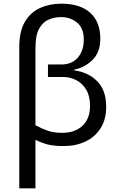

<svg xmlns="http://www.w3.org/2000/svg" viewBox="-20 -785 653 1045"><path d="M85 240V-529Q85 -615 115.5 -666.5Q146 -718 198 -741.5Q250 -765 314 -765Q416 -765 471 -715.5Q526 -666 526 -574Q526 -502 484.5 -460Q443 -418 384 -406V-402Q460 -392 509 -343Q558 -294 558 -203Q558 -135 527.5 -87Q497 -39 444.5 -14.5Q392 10 326 10Q272 10 238.5 1Q205 -8 173 -24V240ZM318 -62Q388 -62 429 -100.5Q470 -139 470 -209Q470 -262 449.5 -296.5Q429 -331 395.5 -348.5Q362 -366 324 -366H241V-434H314Q371 -434 403.5 -471.5Q436 -509 436 -570Q436 -632 399.5 -662Q363 -692 312 -692Q277 -692 245 -678.5Q213 -665 193 -629Q173 -593 173 -525V-103Q208 -85 240 -73.5Q272 -62 318 -62Z"/></svg>

Font: Noto Sans
Style: Regular
Weight: 400
Designer: Monotype Design Team
Foundry: Monotype Imaging Inc.
Version: Version 2.007